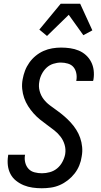

<svg xmlns="http://www.w3.org/2000/svg" viewBox="-20 -997 540 1025"><path d="M203 8Q178 8 153.5 4.5Q129 1 107 -8Q85 -17 66 -32Q47 -47 36 -68Q25 -89 22 -113.5Q19 -138 23 -164L24 -171H114L113 -167Q110 -147 115 -128Q120 -109 132.5 -95.5Q145 -82 164.5 -77Q184 -72 204 -72Q225 -72 246.5 -78Q268 -84 285 -98Q302 -112 313 -132.5Q324 -153 328 -174Q332 -200 325 -224Q318 -248 303.5 -267Q289 -286 270 -301Q251 -316 231.5 -330Q212 -344 193.5 -359Q175 -374 159 -392Q143 -410 130 -430.5Q117 -451 109 -474Q101 -497 98.5 -522.5Q96 -548 101 -574Q105 -597 113.5 -619.5Q122 -642 136.5 -662.5Q151 -683 170.5 -699Q190 -715 212.5 -725Q235 -735 259 -739Q283 -743 306 -743Q331 -743 355 -739.5Q379 -736 400.5 -727Q422 -718 439 -702.5Q456 -687 466.5 -666.5Q477 -646 480 -622Q483 -598 479 -573L477 -565H387L388 -570Q391 -589 387 -607.5Q383 -626 372 -639Q361 -652 342.5 -657.5Q324 -663 305 -663Q285 -663 264.5 -656.5Q244 -650 228.5 -635.5Q213 -621 203 -601.5Q193 -582 190 -562Q185 -536 191.5 -511.5Q198 -487 212.5 -468Q227 -449 246.5 -434.5Q266 -420 285.5 -406Q305 -392 323 -376.5Q341 -361 357.5 -343Q374 -325 387 -304.5Q400 -284 408 -261Q416 -238 418.5 -212.5Q421 -187 416 -161Q413 -138 403.5 -114.5Q394 -91 378.5 -71Q363 -51 342.5 -35Q322 -19 299 -9Q276 1 251.5 4.5Q227 8 203 8ZM231 -805 190 -839 304 -977H408L473 -835L425 -809L347 -918Z"/></svg>

Font: Iosevka Curly Medium
Style: Italic
Weight: 500
Italic angle: -9°
Monospace: yes
Designer: Belleve Invis
Foundry: Belleve Invis
Version: Version 22.1.2; ttfautohint (v1.8.4)